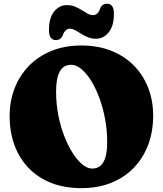

<svg xmlns="http://www.w3.org/2000/svg" viewBox="-20 -956 844 996"><path d="M402.5 -720Q488 -720 556.8 -692.8Q625.5 -665.5 674 -616.5Q722.5 -567.5 748.5 -501Q774.5 -434.5 774.5 -356Q774.5 -274 748.8 -205.2Q723 -136.5 674.5 -86Q626 -35.5 557.2 -7.8Q488.5 20 402.5 20Q315 20 246 -7Q177 -34 128.8 -84Q80.5 -134 55.2 -202.8Q30 -271.5 30 -355Q30 -430 55 -496Q80 -562 128 -612.2Q176 -662.5 245.2 -691.2Q314.5 -720 402.5 -720ZM536 -220Q536 -280 525.2 -338Q514.5 -396 495.8 -447Q477 -498 453 -536.8Q429 -575.5 402 -597.8Q375 -620 348.5 -620Q322 -620 304.8 -604.2Q287.5 -588.5 279.2 -557.2Q271 -526 271 -480Q271 -418.5 282.2 -360Q293.5 -301.5 313 -251Q332.5 -200.5 356.8 -162.5Q381 -124.5 407.2 -103Q433.5 -81.5 458 -81.5Q482.5 -81.5 500 -95.2Q517.5 -109 526.8 -139.5Q536 -170 536 -220ZM478 -755Q455.5 -755 436.2 -762.8Q417 -770.5 400.8 -781Q384.5 -791.5 370.2 -799.2Q356 -807 342.5 -807Q318 -807 305.5 -773Q295.5 -748 270 -748Q234 -748 234 -800Q234 -863.5 261 -896.5Q288 -929.5 327 -929.5Q349.5 -929.5 368.8 -921.8Q388 -914 404.2 -903.5Q420.5 -893 434.8 -885.2Q449 -877.5 462.5 -877.5Q488.5 -877.5 499.5 -912Q509.5 -936.5 535.5 -936.5Q571 -936.5 571 -885Q571 -821.5 543.8 -788.2Q516.5 -755 478 -755Z"/></svg>

Font: Fraunces SuperSoft 9pt
Style: Regular
Weight: 900
Version: Version 1.000;[b76b70a41]